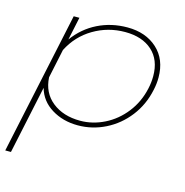

<svg xmlns="http://www.w3.org/2000/svg" viewBox="-123 -593 876 911"><g transform="rotate(15 315.5 -138.0)"><path d="M132 -480H160L136 -367Q181 -429 247.5 -462Q314 -495 393 -495Q483 -495 539.5 -443.5Q596 -392 596 -303Q596 -272 589 -241Q573 -165 528 -107Q483 -49 419 -17Q355 15 284 15Q211 15 155 -19.5Q99 -54 82 -115L11 219H-17ZM563 -241Q570 -272 570 -303Q570 -383 521 -427Q472 -471 388 -471Q304 -471 233 -429Q162 -387 124 -312L94 -170Q98 -95 152 -52Q206 -9 289 -9Q350 -9 407.5 -37.5Q465 -66 506.5 -119Q548 -172 563 -241Z"/></g></svg>

Font: Prompt Thin
Style: Italic
Weight: 250
Italic angle: -12°
Designer: Katatrad Team
Foundry: CadsonDemak
Version: Version 1.001